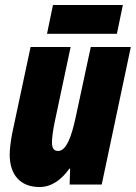

<svg xmlns="http://www.w3.org/2000/svg" viewBox="-20 -742 546 772"><path d="M169 -606H450L474 -722H193ZM139 10C187 10 227 -19 259 -64H262L260 0H389L506 -553H345L284 -269C268 -195 247 -135 214 -135C195 -135 189 -148 189 -170C189 -188 193 -217 199 -247L264 -553H103L28 -201C23 -172 19 -143 19 -120C19 -40 61 10 139 10Z"/></svg>

Font: Noto Sans UI Condensed Black
Style: Italic
Weight: 900
Width: 3
Italic angle: -192°
Designer: Monotype Design Team
Foundry: Monotype Imaging Inc.
Version: Version 1.901